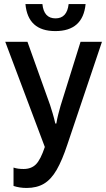

<svg xmlns="http://www.w3.org/2000/svg" viewBox="-20 -921 525 951"><path d="M112 10Q77 10 47 0V-91Q59 -87 71 -85.5Q83 -84 97 -84Q135 -84 158 -107Q181 -130 202 -193L6 -714H116L228 -401Q234 -382 241 -359Q248 -336 254 -309H259Q263 -333 268.5 -354.5Q274 -376 280 -397L379 -714H485L314 -206Q288 -127 260.5 -79.5Q233 -32 197.5 -11Q162 10 112 10ZM254 -767Q118 -767 106 -901H190Q197 -830 255 -830Q312 -830 320 -901H404Q391 -767 254 -767Z"/></svg>

Font: Noto Sans Condensed Medium
Style: Regular
Weight: 500
Width: 3
Designer: Monotype Design Team
Foundry: Monotype Imaging Inc.
Version: Version 2.013; ttfautohint (v1.8.4.7-5d5b)